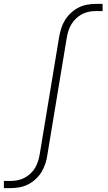

<svg xmlns="http://www.w3.org/2000/svg" viewBox="-38 -755 558 990"><path d="M-18 215V178H16Q34 178 52.5 174.5Q71 171 88 162Q105 153 119.5 139.5Q134 126 143.5 109.5Q153 93 158.5 75Q164 57 167 39L267 -565Q271 -587 278 -609.5Q285 -632 297.5 -652Q310 -672 328.5 -689Q347 -706 368 -716.5Q389 -727 411.5 -731Q434 -735 457 -735H491V-698H457Q439 -698 420.5 -694.5Q402 -691 385 -682Q368 -673 354 -659.5Q340 -646 330 -629.5Q320 -613 314.5 -595Q309 -577 306 -559L206 45Q203 67 195.5 89.5Q188 112 176 132Q164 152 145.5 169Q127 186 105.5 196.5Q84 207 61.5 211Q39 215 16 215Z"/></svg>

Font: Iosevka Curly Slab Extralight
Style: Italic
Weight: 200
Italic angle: -9°
Monospace: yes
Designer: Belleve Invis
Foundry: Belleve Invis
Version: Version 22.1.2; ttfautohint (v1.8.4)